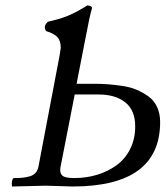

<svg xmlns="http://www.w3.org/2000/svg" viewBox="-20 -678 603 699"><path d="M338.9 -334H252L202.1 -79.1Q199.2 -67.4 199.2 -58.1Q199.2 -43 210.2 -36.4Q221.2 -29.8 251 -29.8Q294.4 -29.8 333.7 -41.7Q373 -53.7 404.3 -76.4Q435.5 -99.1 453.9 -135.5Q472.2 -171.9 472.2 -217.8Q472.2 -276.4 436.3 -305.2Q400.4 -334 338.9 -334ZM120.1 -71.8 196.8 -475.1Q201.2 -502.4 201.2 -503.9Q201.2 -529.8 188.7 -543Q176.3 -556.2 147.9 -564.9Q143.1 -571.3 143.1 -578.1Q143.1 -588.9 154.8 -599.1Q195.8 -607.9 226.1 -620.1Q256.3 -632.3 297.9 -658.2Q304.7 -658.2 310.1 -655.5Q315.4 -652.8 314.9 -647.9Q306.6 -621.1 292 -543L258.8 -373H319.8Q348.1 -373 371.8 -371.3Q395.5 -369.6 425.3 -365.2Q455.1 -360.8 477.8 -351.1Q500.5 -341.3 520.8 -326.7Q541 -312 552 -288.3Q563 -264.6 563 -233.9Q563 1 244.1 1Q228 1 196 -0.5Q164.1 -2 147.9 -2Q127.4 -2 85.9 -0.5Q44.4 1 23.9 1Q22 -8.8 23.7 -17.8Q25.4 -26.9 29.8 -29.8Q48.8 -29.8 60.1 -30.8Q71.3 -31.7 85.9 -35.4Q100.6 -39.1 108.9 -48.1Q117.2 -57.1 120.1 -71.8Z"/></svg>

Font: Common Serif
Style: Italic
Weight: 400
Italic angle: -12°
Designer: Philipp H. Poll, Khaled Hosny
Foundry: Stefan Peev, Context Ltd.
Version: Version 1.026